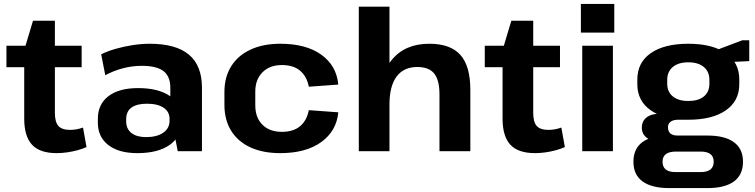

<svg xmlns="http://www.w3.org/2000/svg" viewBox="-20 -774 3864 983"><path d="M270 10Q184 10 144 -33Q104 -76 104 -167V-518L149 -668H261V-196Q261 -149 279 -129Q297 -109 339 -109Q355 -109 372 -112Q389 -115 405 -121L423 -21Q403 -12 377.5 -5Q352 2 324.5 6Q297 10 270 10ZM13 -540H398V-430H13Z M852 -194V-325Q852 -383 817 -410Q782 -437 705 -437Q657 -437 609.5 -424.5Q562 -412 519 -389L498 -496Q530 -512 572 -524Q614 -536 659.5 -543Q705 -550 746 -550Q881 -550 947.5 -494Q1014 -438 1014 -325V0H890ZM683 10Q588 10 534.5 -31.5Q481 -73 481 -146V-166Q481 -240 535 -281.5Q589 -323 687 -323Q790 -323 849 -283Q908 -243 908 -169V-148Q908 -74 848.5 -32Q789 10 683 10ZM728 -72Q783 -72 815.5 -94.5Q848 -117 848 -155V-166Q848 -202 817.5 -222.5Q787 -243 732 -243Q681 -243 653.5 -223.5Q626 -204 626 -163V-153Q626 -114 653 -93Q680 -72 728 -72Z M1415 10Q1326 10 1262 -19.5Q1198 -49 1163.5 -104.5Q1129 -160 1129 -237V-303Q1129 -379 1163.5 -434.5Q1198 -490 1262.5 -520Q1327 -550 1415 -550Q1547 -550 1625 -494Q1703 -438 1712 -341L1561 -330Q1551 -383 1516.5 -412Q1482 -441 1423 -441Q1361 -441 1324 -404Q1287 -367 1287 -305V-235Q1287 -172 1323.5 -135.5Q1360 -99 1423 -99Q1482 -99 1516.5 -128Q1551 -157 1561 -210L1712 -199Q1703 -103 1624.5 -46.5Q1546 10 1415 10Z M2230 -291Q2230 -364 2203 -397.5Q2176 -431 2116 -431Q2047 -431 2010.5 -382Q1974 -333 1974 -239L1917 -158L1918 -227Q1918 -384 1985.5 -467Q2053 -550 2178 -550Q2286 -550 2337 -493Q2388 -436 2388 -314V0H2230ZM1817 -740H1974V-378V0H1817Z M2719 10Q2633 10 2593 -33Q2553 -76 2553 -167V-518L2598 -668H2710V-196Q2710 -149 2728 -129Q2746 -109 2788 -109Q2804 -109 2821 -112Q2838 -115 2854 -121L2872 -21Q2852 -12 2826.5 -5Q2801 2 2773.5 6Q2746 10 2719 10ZM2462 -540H2847V-430H2462Z M3118 -540V0H2961V-540ZM3125 -754V-607H2954V-754Z M3504 -161Q3381 -161 3312 -209Q3243 -257 3243 -343V-367Q3243 -454 3312 -502Q3381 -550 3504 -550Q3627 -550 3696 -502Q3765 -454 3765 -367V-343Q3765 -257 3696 -209Q3627 -161 3504 -161ZM3406 189Q3317 189 3270 155Q3223 121 3223 54Q3223 -12 3268.5 -46Q3314 -80 3405 -80H3602Q3691 -80 3737.5 -46Q3784 -12 3784 54Q3784 121 3737.5 155Q3691 189 3602 189ZM3567 107Q3634 107 3634 54Q3634 2 3567 2H3441Q3372 2 3372 54Q3372 108 3441 107ZM3360 -49Q3317 -49 3291.5 -68.5Q3266 -88 3266 -120Q3266 -154 3290.5 -173Q3315 -192 3361 -192H3504V-161H3451Q3427 -161 3413 -150.5Q3399 -140 3400 -120Q3401 -100 3413 -90Q3425 -80 3450 -80H3504V-49ZM3504 -257Q3555 -257 3583.5 -280Q3612 -303 3612 -346V-365Q3612 -407 3583.5 -431Q3555 -455 3504 -455Q3453 -455 3424.5 -431Q3396 -407 3396 -365V-346Q3396 -304 3424.5 -280.5Q3453 -257 3504 -257ZM3622 -508 3781 -568H3816V-461L3622 -452Z"/></svg>

Font: Pathway Extreme 8pt Thin 12pt
Style: Bold
Weight: 700
Version: Version 1.001;gftools[0.9.26]